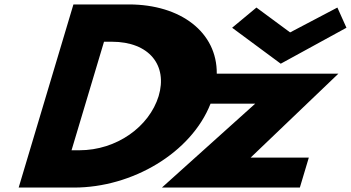

<svg xmlns="http://www.w3.org/2000/svg" viewBox="-20 -845 1581 865"><path d="M1135.3 -811 1025.8 -720 1244.8 -558 1540.8 -720 1500 -811 1287 -699ZM310.8 -825 64.1 0H313.8C574.9 0 841.1 -155.5 928.6 -378H1129.8L709.4 0H1330.9L1371.3 -135H1109.2L1504.4 -513H956.6C958.6 -699.4 794.3 -825 560.5 -825ZM302.3 -168 448.6 -657H483.7C653.1 -657 736 -550 694.7 -412C652.2 -274 505.6 -168 337.4 -168Z"/></svg>

Font: Hussar
Style: BdSuprExtOblThree
Weight: 700
Foundry: Cannot Into Space Fonts
Version: Version 2.00